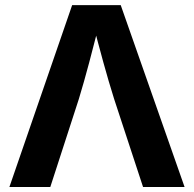

<svg xmlns="http://www.w3.org/2000/svg" viewBox="-20 -748 775 768"><path d="M17.6 0 268.6 -727.5H462.9L718.3 0H552.2L436.5 -352.1Q415 -420.4 393.3 -499Q371.6 -577.6 347.2 -672.9H382.3Q357.9 -577.6 336.9 -498.5Q315.9 -419.4 295.4 -352.1L181.2 0Z"/></svg>

Font: Inter 20pt
Style: Bold
Weight: 700
Version: Version 4.001;git-66647c0bb